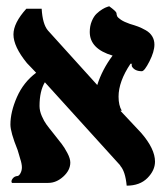

<svg xmlns="http://www.w3.org/2000/svg" viewBox="-20 -583 521 612"><path d="M472.2 -440.9Q472.2 -418.5 456.3 -387.2Q440.4 -356 432.1 -356Q408.7 -356 399.9 -372.1H400.9Q397.5 -377.9 401.9 -379.4H401.4Q398.9 -379.9 396 -379.9Q357.9 -323.2 357.9 -274.9Q357.9 -247.1 368.2 -230H363.8L430.2 -159.2Q474.1 -108.4 474.1 -67.9Q474.1 -40 450 -15.6Q425.8 8.8 383.8 8.8Q379.4 -37.6 362.8 -55.2H363.8L123 -320.8Q106 -292.5 106 -245.1Q106 -229.5 113.3 -212.9Q120.6 -196.3 127.9 -186.5Q134.8 -176.8 149.9 -158.2L176.8 -124Q185.5 -112.8 194.8 -95.2Q204.1 -77.6 204.1 -64.9Q204.1 -40.5 181.9 -20.3Q159.7 0 133.8 0H18.1Q14.2 -5.4 20 -13.4Q25.9 -21.5 36.1 -22Q41 -22.9 45.4 -31.2Q49.8 -39.6 49.8 -49.8Q49.8 -55.2 48.3 -62.5Q46.9 -69.8 44.9 -75.2L40.5 -90.3L36.1 -105Q13.2 -161.6 13.2 -186Q13.2 -226.1 33.9 -273.4Q54.7 -320.8 95.2 -351.1Q90.8 -356 80.6 -366.5Q70.3 -377 65.9 -381.8Q22.9 -434.6 22.9 -473.1Q22.9 -509.8 64 -555.2H112.8Q115.7 -505.9 132.8 -485.8L290 -312Q305.7 -361.3 338.9 -405.8Q266.1 -427.2 266.1 -481Q266.1 -500 272.5 -515.4Q278.8 -530.8 287.8 -539.3Q296.9 -547.9 306.2 -553.5Q315.4 -559.1 321.8 -561L328.1 -563Q349.1 -547.9 351.1 -542Q351.6 -535.6 353.5 -531.2Q355.5 -526.9 365.5 -520Q375.5 -513.2 394 -506.8Q409.2 -502.4 420.2 -498.3Q431.2 -494.1 444.6 -486.6Q458 -479 465.1 -467.3Q472.2 -455.6 472.2 -440.9Z"/></svg>

Font: Linux Libertine G
Style: Semibold
Weight: 600
Designer: Philipp H. Poll
Foundry: Philipp H. Poll
Version: Version 5.1.1